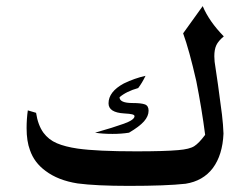

<svg xmlns="http://www.w3.org/2000/svg" viewBox="-20 -601 811 628"><path d="M681 -417 682 -399 693 -324Q702 -260 706 -226.5Q710 -193 711 -164Q708 -94 676 -51Q644 -9 587 0Q524 7 401 7Q295 7 234 -1Q170 -11 129 -42Q92 -69 78 -110Q67 -139 67 -182Q67 -212 71 -240L98 -232Q104 -192 122 -167Q139 -144 166 -132.5Q193 -121 234 -115Q298 -106 425 -106Q519 -106 563 -110Q600 -113 615.5 -123Q631 -133 651 -160Q640 -245 622 -336Q599 -437 579 -492L643 -581Q664 -531 712 -482Q694 -467 687.5 -453Q681 -439 681 -417ZM402 -167Q377 -163 348 -163Q315 -163 291 -167Q351 -184 385.5 -196.5Q420 -209 420 -221Q420 -225 412.5 -227Q405 -229 386 -230Q335 -233 335 -263Q335 -301 385 -328Q420 -345 456 -353Q445 -330 432 -313Q393 -302 371 -283Q371 -264 414 -264Q442 -264 454 -259.5Q466 -255 466 -239Q466 -221 451 -204Q436 -187 402 -167Z"/></svg>

Font: Mirza Medium
Style: Regular
Weight: 500
Designer: Arabic design by Kourosh Beigpour, Latin design by Eduardo Tunni, engineering by Lasse Fister
Version: Version 1.0010g